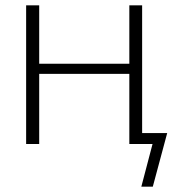

<svg xmlns="http://www.w3.org/2000/svg" viewBox="-20 -540 665 720"><path d="M127 -263V0H78V-520H127V-301H465V-520H513V-41H607L553 160H510L552 0H513H489H465V-263Z"/></svg>

Font: Mplus 1p Light
Style: Regular
Weight: 300
Version: Version 1.061